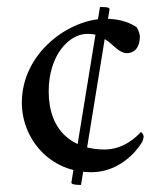

<svg xmlns="http://www.w3.org/2000/svg" viewBox="-20 -481 472 545"><path d="M377 -378.9C377 -383.8 371.1 -400.4 367.2 -404.3C343.8 -419.9 313.5 -427.7 279.3 -427.7C177.7 -427.7 42 -332 42 -189.5C42 -87.9 120.1 7.8 239.3 7.8C315.4 7.8 364.3 -46.9 381.8 -75.2C384.8 -80.1 387.7 -87.9 387.7 -92.8C387.7 -100.6 380.9 -106.4 379.9 -106.4C367.2 -91.8 330.1 -56.6 276.4 -56.6C188.5 -56.6 118.2 -107.4 118.2 -221.7C118.2 -324.2 175.8 -384.8 227.5 -384.8C252.9 -384.8 262.7 -379.9 283.2 -366.2C299.8 -355.5 318.4 -330.1 339.8 -330.1C356.4 -330.1 377 -339.8 377 -378.9ZM263.7 -460.9 182.6 37.1C182.6 43.9 201.2 43.9 210 43.9L291 -455.1C291 -461.9 271.5 -460.9 263.7 -460.9Z"/></svg>

Font: Crimson
Style: Roman
Weight: 400
Version: Version 0.2